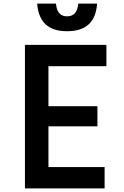

<svg xmlns="http://www.w3.org/2000/svg" viewBox="-20 -1050 690 1070"><path d="M119 0V-800H573V-681H250V-458H523V-346H250V-119H563V0ZM292 -1030Q295 -994 310.5 -976.5Q326 -959 354 -959Q382 -959 397.5 -976.5Q413 -994 416 -1030H521Q516 -953 474.5 -914.5Q433 -876 354 -876Q275 -876 234 -914.5Q193 -953 187 -1030Z"/></svg>

Font: Martian Mono SemiCondensed Medium
Style: Regular
Weight: 500
Width: 4
Designer: Roman Shamin
Foundry: Evil Martians
Version: Version 1.000